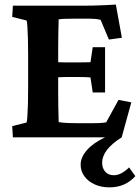

<svg xmlns="http://www.w3.org/2000/svg" viewBox="-20 -598 609 836"><path d="M457 217.8Q420.9 217.8 392.6 205.1Q364.3 192.4 347.7 169.9Q331.1 147.5 331.1 119.1Q331.1 86.9 358.4 55.7Q385.7 24.4 437.5 0H36.1L33.2 -48.8L95.7 -64.5Q97.7 -69.3 99.1 -89.8Q100.6 -110.4 101.6 -143.1Q102.5 -175.8 102.5 -214.8V-357.4Q102.5 -398.4 101.6 -431.2Q100.6 -463.9 99.1 -484.4Q97.7 -504.9 95.7 -508.8L33.2 -524.4L36.1 -573.2H336.9Q356.4 -573.2 384.8 -573.7Q413.1 -574.2 440.4 -575.7Q467.8 -577.1 484.4 -578.1L510.7 -433.6L454.1 -425.8L418 -511.7Q405.3 -514.6 395 -515.6Q384.8 -516.6 373 -516.6H298.8Q280.3 -516.6 263.2 -516.1Q246.1 -515.6 235.4 -513.7Q235.4 -505.9 234.9 -490.2Q234.4 -474.6 233.9 -450.2Q233.4 -425.8 233.4 -392.6V-187.5Q233.4 -156.2 233.9 -131.8Q234.4 -107.4 234.9 -91.3Q235.4 -75.2 235.4 -66.4Q252.9 -63.5 272.5 -62.5Q292 -61.5 321.3 -61.5H373Q398.4 -61.5 410.6 -62Q422.9 -62.5 429.2 -63.5Q435.5 -64.5 442.4 -65.4L496.1 -163.1L551.8 -152.3L509.8 0Q424.8 53.7 424.8 110.4Q424.8 134.8 438.5 149.9Q452.1 165 475.6 165Q507.8 165 542 130.9L569.3 168.9Q525.4 217.8 457 217.8ZM383.8 -195.3 374 -260.7Q367.2 -261.7 352.5 -262.2Q337.9 -262.7 318.4 -262.7H266.6Q250 -262.7 234.9 -261.7Q219.7 -260.7 211.9 -259.8V-329.1Q219.7 -328.1 234.9 -327.1Q250 -326.2 266.6 -326.2H318.4Q337.9 -326.2 352.5 -326.7Q367.2 -327.1 374 -327.1L383.8 -392.6H437.5V-195.3Z"/></svg>

Font: Crimson Pro ExtraLight
Style: Bold
Weight: 700
Version: Version 1.002